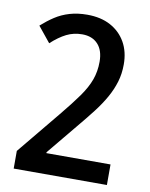

<svg xmlns="http://www.w3.org/2000/svg" viewBox="-82 -785 663 846"><g transform="rotate(10 249.5 -362.0)"><path d="M455 0H38V-79L196 -271Q243 -328 272.5 -369.5Q302 -411 315.5 -448.5Q329 -486 329 -529Q329 -580 303.5 -607.5Q278 -635 233 -635Q195 -635 163 -619Q131 -603 96 -571L40 -640Q68 -665 97 -684Q126 -703 161.5 -713.5Q197 -724 240 -724Q301 -724 344.5 -700.5Q388 -677 412 -635Q436 -593 436 -536Q436 -494 425 -457.5Q414 -421 394 -385.5Q374 -350 345.5 -313Q317 -276 281 -233L168 -96V-92H455Z"/></g></svg>

Font: Noto Sans Display SemiCondensed Medium
Style: Regular
Weight: 500
Width: 4
Designer: Monotype Design Team
Foundry: Monotype Imaging Inc.
Version: Version 2.003